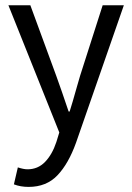

<svg xmlns="http://www.w3.org/2000/svg" viewBox="-20 -506 506 735"><path d="M195.8 37.6 207 1 12.2 -485.8H96.2L195.3 -215.8Q215.3 -160.6 242.7 -79.1H246.6Q258.8 -117.7 269.5 -156.7Q272.9 -168 277.1 -183.1Q281.2 -198.2 286.6 -215.8L373 -485.8H454.1L271 40.5Q242.2 120.6 200 165Q157.7 209.5 89.4 209.5Q58.6 209.5 33.2 199.7L48.3 134.8Q70.3 142.1 85.4 142.1Q125 142.1 152.3 114Q179.7 85.9 195.8 37.6Z"/></svg>

Font: Varta
Style: Regular
Weight: 400
Designer: Joana Correia, Viktoriya Grabowska, Eben Sorkin
Foundry: Sorkin Type
Version: Version 1.002; ttfautohint (v1.3) -l 8 -r 24 -G 200 -x 12 -H